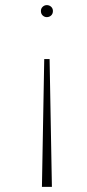

<svg xmlns="http://www.w3.org/2000/svg" viewBox="-20 -486 340 751"><path d="M187 -443Q187 -432 180 -425.5Q173 -419 163 -419Q154 -419 147 -425.5Q140 -432 140 -443Q140 -453 147 -459.5Q154 -466 163 -466Q173 -466 180 -459.5Q187 -453 187 -443ZM183 245H144L153 -255H174Z"/></svg>

Font: Jost* Thin
Style: Regular
Weight: 200
Version: Version 3.7